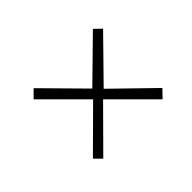

<svg xmlns="http://www.w3.org/2000/svg" viewBox="-75 -622 680 680"><g transform="rotate(-45 265.0 -282.5)"><path d="M128 -458 274 -310 425 -458 451 -433 302 -281 451 -136 423 -107 274 -256 126 -107 100 -133 249 -281 100 -430Z"/></g></svg>

Font: TitilliumMaps29L
Style: 1 wt
Weight: 100
Designer: Campivisivi
Foundry: Accademia di Belle Arti di Urbino and students of MA course of Visual design
Version: Version 001.001